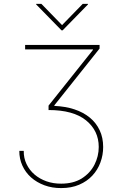

<svg xmlns="http://www.w3.org/2000/svg" viewBox="-20 -777 639 989"><path d="M79.2 0ZM295.5 191.8Q248.6 192.1 208.8 177.4Q169 162.6 140.1 136.9Q111.2 111.2 95.2 75.8Q79.2 40.5 79.5 0H102.3Q101.6 36.9 116.7 68.2Q131.7 99.4 158 122Q184.3 144.5 219.6 157Q255 169.4 295.5 169Q356.9 169 400.2 142.8Q444.6 114.7 466.6 71.4Q488.6 28.1 488.6 -19.9Q488.6 -103.7 423.3 -157Q357.6 -210.2 230.1 -210.2V-233L458.8 -519.9V-522.7H109.4V-545.5H492.9V-527L259.9 -234.4V-231.5Q316.8 -229 363.1 -213.8Q409.4 -198.5 442.5 -171.3Q475.5 -144.2 493.4 -106Q511.4 -67.8 511.4 -19.9Q511.4 21.7 497.2 60Q483 98.4 455.6 127.7Q428.3 157 388 174.4Q347.7 191.8 295.5 191.8ZM302.6 -620.7H296.9L166.2 -754.3V-757.1H193.2L299.7 -647.7L406.2 -757.1H433.2V-754.3Z"/></svg>

Font: Linik Sans Thin
Style: Regular
Weight: 100
Designer: Fonts by Rasmus Andersson / Changes by Cristiano Sobral with parts from Marc Monis
Foundry: rsms
Version: Version 3.020; ttfautohint (v1.6)